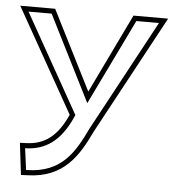

<svg xmlns="http://www.w3.org/2000/svg" viewBox="-64 -497 674 745"><g transform="rotate(5 273.0 -124.0)"><path d="M-15 -451 213 -46C172 46 120 75 57 78L30 79L45 203L68 202C214 199 267 104 312 10L561 -451H426L277 -142L121 -451ZM19 -431H109L277 -97L439 -431H527L294 1C249 95 202 179 67 182H63L52 98H58C129 95 188 59 231 -38L235 -47Z"/></g></svg>

Font: Charger Pro
Style: Ol
Weight: 900
Designer: Jasper
Foundry: Cannot Into Space Fonts
Version: Version 1.09